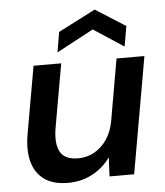

<svg xmlns="http://www.w3.org/2000/svg" viewBox="-52 -765 709 823"><g transform="rotate(-5 302.0 -353.0)"><path d="M208 12Q144 12 105.5 -16Q67 -44 54 -94.5Q41 -145 53 -212L104 -501H223L174 -223Q164 -159 183.5 -124Q203 -89 261 -89Q297 -89 328.5 -106Q360 -123 382.5 -155Q405 -187 414 -232L461 -501H581L493 0H387L391 -82Q361 -39 313.5 -13.5Q266 12 208 12ZM211 -549 226 -636 386 -718 515 -636 500 -549 370 -634Z"/></g></svg>

Font: DM Sans 18pt SemiBold
Style: Italic
Weight: 600
Italic angle: -10°
Designer: Colophon Foundry, Jonny Pinhorn
Foundry: Colophon Foundry
Version: Version 4.004;gftools[0.9.30]